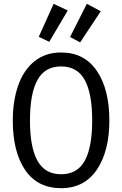

<svg xmlns="http://www.w3.org/2000/svg" viewBox="-20 -975 640 1006"><path d="M300 11Q177 11 112 -84Q47 -179 47 -343Q47 -448 76 -529Q105 -610 162 -655Q219 -700 300 -700Q422 -700 487.5 -603.5Q553 -507 553 -344Q553 -183 487.5 -86Q422 11 300 11ZM300 -627Q215 -627 176 -555.5Q137 -484 137 -343Q137 -203 176.5 -132.5Q216 -62 300 -62Q385 -62 424 -132.5Q463 -203 463 -344Q463 -485 424 -556Q385 -627 300 -627ZM261 -955 335 -920 238 -756 183 -782ZM435 -955 508 -916 400 -753 347 -781Z"/></svg>

Font: FiraDG Mono
Style: Regular
Weight: 400
Designer: Carrois Corporate & Edenspiekermann AG
Foundry: Carrois Corporate GbR & Edenspiekermann AG
Version: Version 3.206